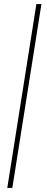

<svg xmlns="http://www.w3.org/2000/svg" viewBox="-20 -750 235 950"><path d="M16 180 160 -730H185L41 180Z"/></svg>

Font: MuseoModerno Thin
Style: Italic
Weight: 100
Italic angle: -9°
Designer: Pablo Cosgaya, Héctor Gatti, Marcela Romero, and the Authors of The MuseoModerno Project.
Foundry: Omnibus-Type Team
Version: Version 1.003